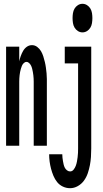

<svg xmlns="http://www.w3.org/2000/svg" viewBox="-20 -765 540 1008"><path d="M12 0V-520H81V-443Q84 -457 89 -471Q94 -485 101.5 -498Q109 -511 121 -519.5Q133 -528 148 -528Q163 -528 175.5 -518.5Q188 -509 195.5 -496Q203 -483 207.5 -468.5Q212 -454 215.5 -439.5Q219 -425 221 -410Q223 -395 224.5 -380Q226 -365 226 -350Q226 -335 226 -320V0H157V-320Q157 -328 157 -336.5Q157 -345 156.5 -353.5Q156 -362 155 -370.5Q154 -379 152.5 -387Q151 -395 149 -403.5Q147 -412 143.5 -419.5Q140 -427 133.5 -433.5Q127 -440 119 -440Q111 -440 104.5 -433.5Q98 -427 95 -419.5Q92 -412 89.5 -403.5Q87 -395 85.5 -387Q84 -379 83 -370.5Q82 -362 81.5 -353.5Q81 -345 81 -336.5Q81 -328 81 -320V0ZM413 -595Q400 -595 389 -602Q378 -609 371.5 -620Q365 -631 363 -644Q361 -657 361 -670Q361 -683 363 -696Q365 -709 371.5 -720Q378 -731 389 -738Q400 -745 413 -745Q426 -745 437 -738Q448 -731 454.5 -720Q461 -709 463 -696Q465 -683 465 -670Q465 -657 463 -644Q461 -631 454.5 -620Q448 -609 437 -602Q426 -595 413 -595ZM348 223Q328 223 310 214.5Q292 206 280 191Q268 176 260.5 158Q253 140 248 121Q243 102 240.5 83Q238 64 238 45H307Q307 54 308 63Q309 72 310.5 80.5Q312 89 314 98Q316 107 320 115Q324 123 331.5 129Q339 135 348 135Q359 135 366.5 125.5Q374 116 378 105Q382 94 384 83Q386 72 387.5 60.5Q389 49 389.5 37.5Q390 26 390 15V-432H320V-520H459V15Q459 37 457.5 59Q456 81 452 102Q448 123 441 144Q434 165 421 183Q408 201 388.5 212Q369 223 348 223Z"/></svg>

Font: Zed Mono Semibold
Style: Regular
Weight: 600
Monospace: yes
Designer: Belleve Invis
Foundry: Belleve Invis
Version: Version 1.0.0; ttfautohint (v1.8.4)